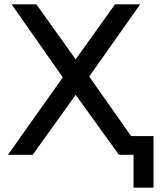

<svg xmlns="http://www.w3.org/2000/svg" viewBox="-20 -720 745 893"><path d="M149 -700 332 -444 515 -700H632L395 -364L651 0H533L332 -279L132 0H17L272 -360L34 -700ZM694 -87V153H601V0H533V-87Z"/></svg>

Font: APTA Sans Medium
Style: Bold
Weight: 500
Version: Version 7.200